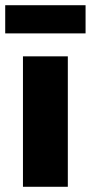

<svg xmlns="http://www.w3.org/2000/svg" viewBox="-30 -716 348 736"><path d="M-10 -588V-696H298V-588ZM58 0V-500H230V0Z"/></svg>

Font: Assistant ExtraBold
Style: Regular
Weight: 800
Designer: Hebrew By Ben Nathan, Latin by Paul Hunt
Version: Version 2.001;PS 002.001;hotconv 1.0.88;makeotf.lib2.5.64775